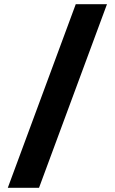

<svg xmlns="http://www.w3.org/2000/svg" viewBox="-20 -690 544 910"><path d="M339 -670 17 200H165L487 -670Z"/></svg>

Font: LT Wave Bold
Style: Regular
Weight: 700
Designer: Daniel Lyons
Version: Version 2.5 (Glyphs App)